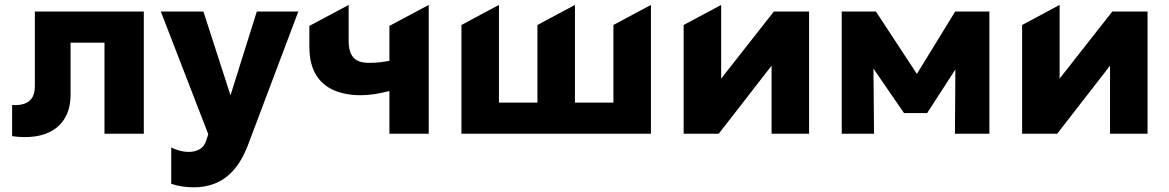

<svg xmlns="http://www.w3.org/2000/svg" viewBox="-20 -558 4876 801"><path d="M30.6 10V-120Q54.6 -117.8 76.4 -123.6Q98.1 -129.4 111.8 -147.1Q125.4 -164.9 125.4 -199V-510H579.9V0H415.9V-380H274.4V-165Q274.4 -110.5 255.2 -73.6Q236.1 -36.8 202.6 -15.8Q169.1 5.2 125.1 11.2Q81 17.2 30.6 10Z M789.6 223.5Q765.1 223.5 741.1 220.1Q717 216.6 694.4 208.9V57Q710.5 65.8 730.2 70.8Q749.9 75.8 766.9 75.8Q794.2 75.8 813.6 64.2Q832.9 52.8 841.1 26L848.9 2L650.9 -510H828.6L941.6 -160.2L1051.4 -510H1224.6L1013.1 50.8Q987.4 115.6 953 153.4Q918.6 191.1 877.2 207.3Q835.9 223.5 789.6 223.5Z M1604.6 0V-178.2Q1571.6 -169.9 1542.9 -165.3Q1514.2 -160.8 1484.6 -160.8Q1420.1 -160.8 1372 -181.9Q1323.9 -203 1297.2 -247.8Q1270.6 -292.6 1270.6 -364V-450L1434.6 -537.5V-385.8Q1434.6 -341.8 1453.8 -318.8Q1473 -295.8 1519.1 -295.8Q1546.9 -295.8 1566.7 -298.3Q1586.5 -300.9 1604.6 -304V-450L1768.6 -537.5V0Z M1905.1 0V-453.8L2061.6 -537.5V-130H2222.1V-453.8L2378.6 -537.5V-130H2539.1V-453.8L2695.6 -537.5V0Z M2832.1 0V-453.8L2988.6 -537.5V-230L3208.4 -510H3355.4V0H3198.9V-284L2978.4 0Z M3491.6 0V-510H3631.1H3634.1L3841.1 -195L3771.1 -194L3964.9 -510H4107.6V0H3963.9L3966.1 -330.5L3997.9 -318L3847.9 -86.2H3751.6L3591.9 -318.2L3623.4 -330.8L3626.4 0Z M4244.1 0V-453.8L4400.6 -537.5V-230L4620.4 -510H4767.4V0H4610.9V-284L4390.4 0Z"/></svg>

Font: Geologica-Sharp
Style: Regular
Weight: 100
Designer: Sindre Bremnes, Frode Helland
Foundry: Monokrom Skriftforlag AS
Version: Version 1.010;gftools[0.9.28]